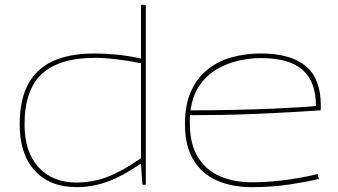

<svg xmlns="http://www.w3.org/2000/svg" viewBox="-20 -760 1392 790"><path d="M566 0 560 -87Q484 -35 422 -12.5Q360 10 295 10Q185 10 123 -58Q61 -126 61 -248Q61 -397 137.5 -468.5Q214 -540 369 -540Q413 -540 462 -535Q511 -530 560 -519V-740H580V0ZM560 -109V-500Q503 -511 456 -516.5Q409 -522 370 -522Q224 -522 152.5 -456Q81 -390 81 -248Q81 -135 138.5 -72Q196 -9 295 -9Q361 -9 421.5 -32Q482 -55 560 -109Z M1016 10Q934 10 872 -17.5Q810 -45 775.5 -102.5Q741 -160 741 -249Q741 -329 766 -384.5Q791 -440 834.5 -474.5Q878 -509 934.5 -524.5Q991 -540 1053 -540Q1175 -540 1237.5 -488.5Q1300 -437 1300 -325Q1300 -321 1300 -315.5Q1300 -310 1299 -306Q1272 -304 1195.5 -299.5Q1119 -295 1007 -290.5Q895 -286 762 -286Q761 -278 761 -270Q761 -262 761 -254Q761 -168 793.5 -114.5Q826 -61 883.5 -35.5Q941 -10 1017 -10Q1070 -10 1122 -15.5Q1174 -21 1217 -29Q1260 -37 1287 -44L1292 -24Q1249 -13 1175 -1.5Q1101 10 1016 10ZM764 -306Q861 -306 948 -308Q1035 -310 1104 -313Q1173 -316 1219 -319Q1265 -322 1280 -324Q1280 -424 1225 -472.5Q1170 -521 1053 -521Q1009 -521 962 -510.5Q915 -500 873.5 -476Q832 -452 802.5 -410.5Q773 -369 764 -306Z"/></svg>

Font: Georama Extended Thin
Style: Regular
Weight: 100
Width: 7
Designer: Jean-Baptiste Levee
Foundry: Production Type
Version: Version 1.000